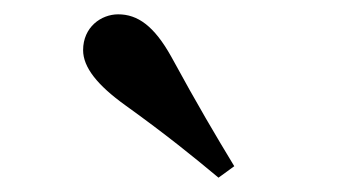

<svg xmlns="http://www.w3.org/2000/svg" viewBox="-20 -875 487 268"><path d="M307 -643C281 -686 256 -728 219 -796C195 -839 172 -855 145 -855C121 -855 96 -837 96 -805C96 -781 116 -756 155 -728C212 -687 249 -657 285 -627Z"/></svg>

Font: Source Han Serif
Style: Bold
Weight: 700
Designer: Ryoko NISHIZUKA 西塚涼子 (kana & ideographs); Frank Grießhammer (Latin, Greek & Cyrillic); Wenlong ZHANG 张文龙 (bopomofo); San
Foundry: Adobe Systems Incorporated
Version: Version 1.001;PS 1.001;hotconv 16.6.54;makeotf.lib2.5.65590